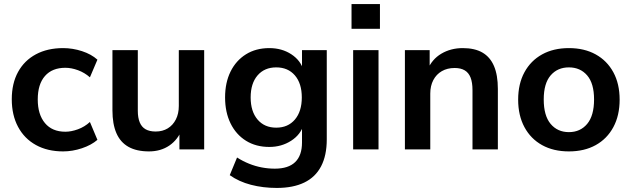

<svg xmlns="http://www.w3.org/2000/svg" viewBox="-20 -736 3111 946"><path d="M291 10Q214 10 157 -21.5Q100 -53 69 -111Q38 -169 38 -247Q38 -325 69 -381.5Q100 -438 157 -468.5Q214 -499 291 -499Q338 -499 384 -484Q430 -469 460 -442L423 -355Q397 -378 364.5 -390Q332 -402 302 -402Q237 -402 201.5 -361.5Q166 -321 166 -246Q166 -172 201.5 -129.5Q237 -87 302 -87Q331 -87 364 -99Q397 -111 423 -135L460 -47Q430 -21 383.5 -5.5Q337 10 291 10Z M714 10Q653 10 613 -12.5Q573 -35 553.5 -80Q534 -125 534 -192V-489H659V-190Q659 -156 668.5 -133Q678 -110 697.5 -99Q717 -88 747 -88Q781 -88 806.5 -103.5Q832 -119 846.5 -147.5Q861 -176 861 -214V-489H986V0H864V-102H878Q857 -48 814.5 -19Q772 10 714 10Z M1344 190Q1276 190 1216.5 174.5Q1157 159 1112 127L1148 40Q1176 58 1207 70.5Q1238 83 1270 89Q1302 95 1334 95Q1401 95 1434.5 62.5Q1468 30 1468 -34V-124H1477Q1462 -73 1414.5 -42.5Q1367 -12 1307 -12Q1241 -12 1192 -42.5Q1143 -73 1116 -128Q1089 -183 1089 -256Q1089 -329 1116 -383.5Q1143 -438 1192 -468.5Q1241 -499 1307 -499Q1369 -499 1415.5 -468.5Q1462 -438 1476 -388H1468V-489H1590V-49Q1590 30 1562 83.5Q1534 137 1479 163.5Q1424 190 1344 190ZM1341 -107Q1399 -107 1433 -147Q1467 -187 1467 -256Q1467 -325 1433 -364.5Q1399 -404 1341 -404Q1283 -404 1249 -364.5Q1215 -325 1215 -256Q1215 -187 1249 -147Q1283 -107 1341 -107Z M1712 -594V-716H1852V-594ZM1720 0V-489H1845V0Z M1975 0V-489H2097V-391H2086Q2108 -444 2154.5 -471.5Q2201 -499 2260 -499Q2319 -499 2357 -477Q2395 -455 2414 -410.5Q2433 -366 2433 -298V0H2308V-292Q2308 -330 2298.5 -354Q2289 -378 2269.5 -389.5Q2250 -401 2220 -401Q2184 -401 2157 -385.5Q2130 -370 2115 -341.5Q2100 -313 2100 -275V0Z M2783 10Q2707 10 2651 -21Q2595 -52 2564 -109.5Q2533 -167 2533 -245Q2533 -323 2564 -380Q2595 -437 2651 -468Q2707 -499 2783 -499Q2859 -499 2915 -468Q2971 -437 3002 -380Q3033 -323 3033 -245Q3033 -167 3002 -109.5Q2971 -52 2915 -21Q2859 10 2783 10ZM2783 -85Q2839 -85 2873 -125.5Q2907 -166 2907 -246Q2907 -325 2873 -364.5Q2839 -404 2783 -404Q2727 -404 2693 -364.5Q2659 -325 2659 -246Q2659 -166 2693 -125.5Q2727 -85 2783 -85Z"/></svg>

Font: NunitoSans3
Style: Bold
Weight: 700
Designer: Vernon Adams
Foundry: Vernon Adams
Version: Version 3.101;gftools[0.9.27]